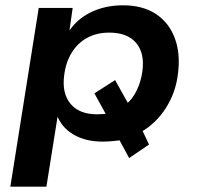

<svg xmlns="http://www.w3.org/2000/svg" viewBox="-20 -524 747 724"><path d="M19 180 126 -494H254L240 -395H233Q264 -448 319 -476Q374 -504 444 -504Q518 -504 567.5 -471.5Q617 -439 639 -380.5Q661 -322 651 -246Q643 -176 606 -117.5Q569 -59 510 -25L514 -38L542 21L467 72L427 -2L443 4Q425 6 406 8Q387 10 367 10Q301 10 255 -18Q209 -46 193 -95L199 -96L155 180ZM346 -93Q359 -93 370.5 -94Q382 -95 395 -97L385 -83L336 -172L414 -222L467 -127L456 -131Q481 -152 496.5 -185Q512 -218 517 -256Q526 -324 493 -362.5Q460 -401 392 -401Q345 -401 309 -381.5Q273 -362 250.5 -325.5Q228 -289 222 -240Q213 -172 246 -132.5Q279 -93 346 -93Z"/></svg>

Font: Nunito Sans 10pt SemiExpanded
Style: Bold Italic
Weight: 700
Width: 6
Italic angle: -9°
Designer: Vernon Adams
Foundry: Vernon Adams
Version: Version 3.101;gftools[0.9.27]